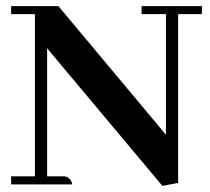

<svg xmlns="http://www.w3.org/2000/svg" viewBox="-20 -606 690 631"><path d="M445.3 -559.6H525.4V-163.1L171.9 -585.9H16.6V-559.6H94.7V-26.4H16.6V0H217.8Q211.9 -24.4 191.4 -26.4H134.8V-447.3L513.7 4.9L565.4 -4.9V-559.6H643.6V-585.9H445.3Z"/></svg>

Font: Abhaya Libre
Style: Bold
Weight: 700
Designer: Pushpananda Ekanayake, Sol Matas, Pathum Egodawatta
Foundry: Mooniak
Version: Version 1.050 ; ttfautohint (v1.6)